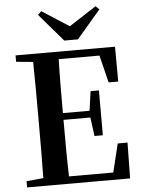

<svg xmlns="http://www.w3.org/2000/svg" viewBox="-63 -1026 794 1075"><g transform="rotate(-5 334.0 -488.5)"><path d="M401 -801 535 -958 515 -977 362 -878 210 -976 190 -957 324 -801ZM572 -201 533 -41H284C281 -143 281 -246 281 -359H432L446 -254H493V-506H446L431 -397H281C281 -502 281 -602 284 -700H513L551 -546H605L604 -742H45V-706L140 -697C142 -596 142 -495 142 -395V-346C142 -244 142 -143 140 -44L45 -35V0H624L627 -201Z"/></g></svg>

Font: Noto Serif CJK JP
Style: Bold
Weight: 700
Designer: Ryoko NISHIZUKA 西塚涼子 (kana & ideographs); Frank Grießhammer (Latin, Greek & Cyrillic); Wenlong ZHANG 张文龙 (bopomofo); San
Foundry: Adobe Systems Incorporated
Version: Version 1.000;PS 1;hotconv 16.6.53;makeotf.lib2.5.65590